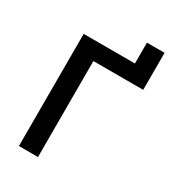

<svg xmlns="http://www.w3.org/2000/svg" viewBox="-199 -934 929 1038"><g transform="rotate(30 265.0 -415.0)"><path d="M87 -700H407V-830H517V-599H206V0H87Z"/></g></svg>

Font: Golos UI Medium
Style: Regular
Weight: 500
Designer: A.Korolkova, Vitaly Kuzmin
Foundry: ParaType Ltd
Version: Version 2.000